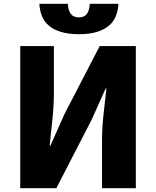

<svg xmlns="http://www.w3.org/2000/svg" viewBox="-20 -985 817 1005"><path d="M86 -744H262V-498Q262 -431 254 -357Q246 -283 240 -223H244L317 -387L502 -744H691V0H514V-247Q514 -315 522 -387Q530 -459 537 -522H533L460 -359L275 0H86ZM393 -806Q338 -806 299 -818Q260 -830 235.5 -851Q211 -872 199.5 -901Q188 -930 186 -965H335Q337 -931 350.5 -912.5Q364 -894 393 -894Q422 -894 435 -912.5Q448 -931 450 -965H600Q598 -930 586.5 -901Q575 -872 550.5 -851Q526 -830 487.5 -818Q449 -806 393 -806Z"/></svg>

Font: Kinto Sans Black
Style: Regular
Weight: 900
Designer: Authors: Ryoko NISHIZUKA  (kana & ideographs); Paul D. Hunt (Latin, Greek & Cyrillic); Wenlong ZHANG  (bopomofo); Sandol
Foundry: Adobe Systems Incorporated, ookami Inc.
Version: Version 0.001